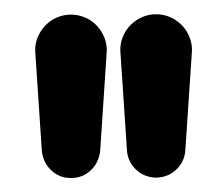

<svg xmlns="http://www.w3.org/2000/svg" viewBox="-20 -801 313 272"><path d="M252 -730 242.7 -590.3Q242.2 -573.2 230.5 -561.5Q218.8 -549.8 201.2 -549.3Q183.6 -549.8 171.9 -561.5Q160.2 -573.2 159.7 -590.3L150.4 -730Q150.4 -740.2 154.3 -749.5Q158.2 -758.8 165 -765.6Q171.9 -772.5 181.6 -776.9Q190.9 -780.8 201.2 -780.8Q211.4 -780.8 220.7 -776.9Q230.5 -772.5 237.3 -765.6Q244.1 -758.8 248 -749.5Q252 -740.2 252 -730ZM131.3 -729.5 122.1 -589.8Q121.1 -572.3 109.4 -560.5Q97.7 -548.8 80.6 -548.8Q63.5 -548.8 51.8 -560.5Q40 -572.3 39.1 -589.8L29.8 -729.5Q29.8 -739.7 33.7 -749Q38.1 -758.8 44.9 -765.6Q51.8 -772.5 61 -776.4Q70.3 -780.3 80.6 -780.3Q90.8 -780.3 100.1 -776.4Q109.4 -772.5 116.2 -765.6Q123 -758.8 127.4 -749Q131.3 -739.7 131.3 -729.5Z"/></svg>

Font: Comfortaa
Style: Bold
Weight: 700
Designer: Johan Aakerlund
Foundry: Johan Aakerlund
Version: Version 2.001; ttfautohint (v1.4.1)